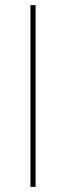

<svg xmlns="http://www.w3.org/2000/svg" viewBox="-20 -730 258 750"><path d="M99 0V-710H119V0Z"/></svg>

Font: Raleway Thin Thin
Style: Regular
Weight: 250
Version: Version 4.026